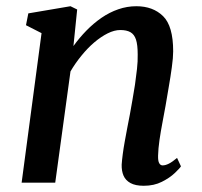

<svg xmlns="http://www.w3.org/2000/svg" viewBox="-20 -587 648 617"><path d="M216 -439Q235 -465.5 257.8 -488.8Q280.5 -512 306.2 -529.8Q332 -547.5 360.2 -557.2Q388.5 -567 418 -567Q471.5 -567 504 -535.2Q536.5 -503.5 536.5 -422Q536.5 -402 532.2 -371Q528 -340 522.2 -307Q516.5 -274 512 -247Q507.5 -221.5 502 -193Q496.5 -164.5 492.5 -136.8Q488.5 -109 488 -87Q487.5 -70 491.5 -62.8Q495.5 -55.5 502.5 -55.5Q511.5 -55.5 522.5 -61Q533.5 -66.5 549 -79.5L561.5 -52.5Q557.5 -46 541.5 -30.8Q525.5 -15.5 500.2 -2.8Q475 10 442 10Q415 10 399.2 1.2Q383.5 -7.5 377 -22.5Q370.5 -37.5 371 -58Q372 -72.5 374.5 -91.8Q377 -111 381 -133Q385 -155 389.2 -177.2Q393.5 -199.5 397.5 -220Q401 -241 405.5 -265.2Q410 -289.5 413.8 -315Q417.5 -340.5 420.2 -365.2Q423 -390 422.5 -412Q422.5 -443 417 -459.8Q411.5 -476.5 399.2 -483.5Q387 -490.5 366.5 -490.5Q347.5 -490.5 326 -479.8Q304.5 -469 283 -450.8Q261.5 -432.5 241.8 -408.2Q222 -384 206.5 -357.5L157.5 0H49.5L113.5 -480.5L63.5 -506L71 -544L206.5 -567L228 -556.5Z"/></svg>

Font: Merriweather 20pt Medium
Style: Italic
Weight: 500
Italic angle: -7.8°
Version: Version 2.101